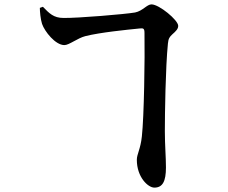

<svg xmlns="http://www.w3.org/2000/svg" viewBox="-20 -802 1040 877"><path d="M640 -651C642 -534 638 -270 628 -179C622 -121 605 -98 605 -72C605 7 656 55 685 55C723 55 738 26 738 -37C738 -85 733 -139 733 -203C733 -281 736 -494 747 -603C749 -626 755 -634 767 -645C784 -660 794 -670 794 -684C794 -710 707 -782 672 -782C651 -782 632 -752 597 -745C551 -737 335 -719 270 -720C225 -720 205 -741 176 -771L162 -766C162 -749 165 -715 172 -693C184 -658 233 -596 274 -596C296 -596 334 -628 370 -637C438 -654 558 -666 618 -672C635 -674 640 -672 640 -651Z"/></svg>

Font: Source Han Serif CN
Style: Bold
Weight: 700
Designer: Ryoko NISHIZUKA 西塚涼子 (kana & ideographs); Frank Grießhammer (Latin, Greek & Cyrillic); Wenlong ZHANG 张文龙 (bopomofo); San
Foundry: Adobe
Version: Version 2.003;hotconv 1.1.1;makeotfexe 2.6.0